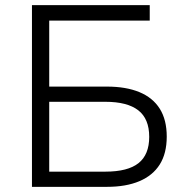

<svg xmlns="http://www.w3.org/2000/svg" viewBox="-20 -725 724 745"><path d="M104 0V-705H561V-645H171V-389H395Q469 -389 521 -367.5Q573 -346 600 -303Q627 -260 627 -195Q627 -130 600 -87Q573 -44 521 -22Q469 0 395 0ZM171 -59H389Q476 -59 517.5 -92Q559 -125 559 -194Q559 -264 516.5 -297Q474 -330 389 -330H171Z"/></svg>

Font: Nunito Sans 9pt Light
Style: Regular
Weight: 300
Version: Version 3.101;gftools[0.9.27]